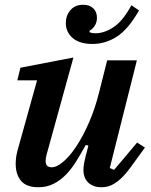

<svg xmlns="http://www.w3.org/2000/svg" viewBox="-20 -776 636 808"><path d="M142 12Q91 12 68.5 -15Q46 -42 46 -87Q46 -120 58 -158L136 -438H53L66 -491L289 -534L176 -125Q172 -110 172 -99Q172 -72 197 -72Q219 -72 247 -96Q275 -120 302.5 -162Q330 -204 355 -261.5Q380 -319 397 -387L431 -522H556L442 -69L460 -61L557 -176L590 -155L529 -71Q510 -45 493.5 -29Q477 -13 462.5 -4Q448 5 434.5 8.5Q421 12 408 12Q386 12 371.5 5.5Q357 -1 348 -11Q339 -21 335 -34Q331 -47 331 -60Q331 -74 334 -90Q337 -106 340 -117L352 -163L341 -166Q321 -130 301 -97.5Q281 -65 257.5 -41Q234 -17 205.5 -2.5Q177 12 142 12ZM369 -591Q315 -591 286 -616Q257 -641 257 -679Q257 -711 276.5 -733.5Q296 -756 330 -756Q357 -756 372.5 -741Q388 -726 388 -701Q388 -682 378.5 -667.5Q369 -653 357 -647V-641Q364 -636 382 -636Q420 -636 459 -662.5Q498 -689 533 -754L565 -732Q520 -653 472 -622Q424 -591 369 -591Z"/></svg>

Font: IBM Plex Serif SmBld
Style: Italic
Weight: 600
Italic angle: -14°
Designer: Mike Abbink, Paul van der Laan, Pieter van Rosmalen
Foundry: Bold Monday
Version: Version 3.001